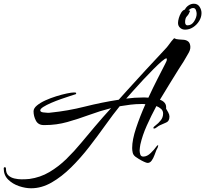

<svg xmlns="http://www.w3.org/2000/svg" viewBox="-109 -840 1101 1030"><path d="M58 170Q27 170 -7 158.5Q-41 147 -65 123.5Q-89 100 -89 64Q-89 57 -83 57Q-77 57 -77 65Q-77 89 -64 101Q-51 113 -31.5 117.5Q-12 122 7 122Q18 122 28.5 121.5Q39 121 49 120Q107 112 156 83Q205 54 247 13Q289 -28 326.5 -73.5Q364 -119 399 -160Q443 -212 487 -260Q428 -245 369.5 -223.5Q311 -202 252.5 -185.5Q194 -169 132 -169H126Q96 -169 83.5 -193Q71 -217 71 -243Q71 -259 89 -274Q107 -289 134.5 -301.5Q162 -314 192.5 -323.5Q223 -333 249 -338.5Q275 -344 288 -344Q290 -344 295 -343.5Q300 -343 300 -340Q300 -339 299 -337.5Q298 -336 298 -335Q289 -332 267 -325Q245 -318 218 -308.5Q191 -299 165.5 -288Q140 -277 123.5 -266.5Q107 -256 107 -248Q107 -239 123 -237Q139 -235 145 -235Q150 -235 155 -235Q160 -235 164 -236Q254 -245 345.5 -268Q437 -291 528 -305L572 -354Q622 -409 671.5 -463Q721 -517 772 -571Q788 -587 799 -603Q810 -619 825 -635Q836 -629 850 -628.5Q864 -628 877.5 -626.5Q891 -625 900.5 -617.5Q910 -610 912 -592Q913 -581 909.5 -571Q906 -561 901 -553Q889 -531 876 -510Q863 -489 849 -468Q827 -432 801 -390.5Q775 -349 749 -305Q766 -299 775 -287.5Q784 -276 782 -257Q787 -249 793.5 -237Q800 -225 800 -215Q800 -190 783 -183Q766 -176 749 -168Q742 -165 732.5 -157.5Q723 -150 717 -150Q714 -150 714 -155Q714 -159 727 -168.5Q740 -178 753 -194Q766 -210 766 -231Q766 -246 755.5 -255.5Q745 -265 730 -271Q702 -219 678.5 -166.5Q655 -114 644 -65Q643 -57 641.5 -49Q640 -41 640 -33Q640 -23 643.5 -11.5Q647 0 660 0Q680 0 700 -19.5Q720 -39 730 -54Q734 -59 737.5 -61Q741 -63 739 -56Q738 -50 735.5 -45.5Q733 -41 730 -35Q726 -25 720 -8.5Q714 8 705 21Q696 34 683 34Q677 34 663 27.5Q649 21 636 13Q623 5 618 1Q606 -8 603 -20.5Q600 -33 600 -46Q600 -90 621 -153Q642 -216 671 -281Q665 -282 659.5 -282Q654 -282 649 -282Q620 -282 591 -278.5Q562 -275 533 -270Q498 -227 457 -169.5Q416 -112 370 -52.5Q324 7 273 57.5Q222 108 168 139Q114 170 58 170ZM568 -311Q613 -317 656 -317Q663 -317 670.5 -317Q678 -317 687 -316Q712 -370 736.5 -418Q761 -466 777 -497Q779 -502 782.5 -508.5Q786 -515 786 -521Q786 -527 784 -527Q777 -527 758.5 -511Q740 -495 714 -469Q688 -443 660.5 -413.5Q633 -384 608.5 -356.5Q584 -329 568 -311ZM884 -681Q868 -681 857 -691Q846 -701 846 -717Q846 -728 850.5 -743.5Q855 -759 863 -772Q871 -785 883 -789Q889 -802 902.5 -811Q916 -820 931 -820Q951 -820 961.5 -804Q972 -788 972 -770Q972 -748 959.5 -727.5Q947 -707 927 -694Q907 -681 884 -681ZM897 -704Q919 -704 932.5 -725.5Q946 -747 946 -766Q946 -775 942 -786Q938 -797 927 -797Q920 -797 914 -793.5Q908 -790 902 -785L911 -782Q904 -763 894 -753Q884 -743 884 -721Q884 -714 887 -709Q890 -704 897 -704Z"/></svg>

Font: The Nautigal
Style: Bold
Weight: 700
Designer: Robert E. Leuschke
Foundry: Robert E. Leuschke
Version: Version 1.100; ttfautohint (v1.8.3)